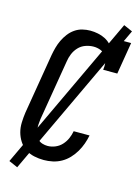

<svg xmlns="http://www.w3.org/2000/svg" viewBox="-133 -894 766 1052"><g transform="rotate(15 250.0 -368.0)"><path d="M202 8Q174 8 146.5 2Q119 -4 97 -19Q75 -34 60.5 -56.5Q46 -79 39 -105Q32 -131 33 -160Q34 -189 38 -217L95 -559Q99 -581 105 -603Q111 -625 121 -646Q131 -667 145.5 -686Q160 -705 179.5 -718.5Q199 -732 221.5 -737.5Q244 -743 266 -743Q288 -743 310 -738.5Q332 -734 350.5 -724.5Q369 -715 383.5 -700Q398 -685 407 -666L419 -735H499L469 -554H389Q392 -575 390 -596Q388 -617 376.5 -632.5Q365 -648 346 -655.5Q327 -663 306 -663Q284 -663 261 -655Q238 -647 221.5 -629.5Q205 -612 196 -590Q187 -568 184 -546L127 -204Q125 -189 124 -173.5Q123 -158 125 -143Q127 -128 132.5 -114.5Q138 -101 148 -91Q158 -81 172.5 -76.5Q187 -72 202 -72Q224 -72 245.5 -81Q267 -90 282.5 -107Q298 -124 307 -144.5Q316 -165 320 -187H410Q405 -162 396.5 -138Q388 -114 374.5 -91Q361 -68 342.5 -48.5Q324 -29 301 -16Q278 -3 252.5 2.5Q227 8 202 8ZM72 84 22 62 437 -820 487 -798Z"/></g></svg>

Font: Iosevka Slab Medium Oblique
Style: Regular
Weight: 500
Italic angle: -9°
Monospace: yes
Designer: Belleve Invis
Foundry: Belleve Invis
Version: Version 11.1.1; ttfautohint (v1.8.3)